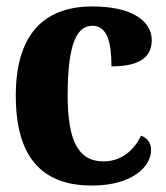

<svg xmlns="http://www.w3.org/2000/svg" viewBox="-20 -566 515 596"><path d="M265 10C392 10 449 -50 449 -100C449 -122 438 -137 418 -145C394 -96 354 -65 301 -65C220 -65 190 -135 190 -270C190 -437 221 -486 267 -486C313 -486 326 -434 326 -360C424 -360 451 -396 451 -442C451 -499 392 -546 267 -546C134 -546 29 -478 29 -269C29 -63 124 10 265 10Z"/></svg>

Font: Noto Serif Condensed ExtraBold
Style: Regular
Weight: 800
Width: 3
Designer: Monotype Design Team
Foundry: Monotype Imaging Inc.
Version: Version 2.013